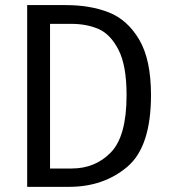

<svg xmlns="http://www.w3.org/2000/svg" viewBox="-20 -726 655 746"><path d="M247.7 0H85.6V-706.2H236.4Q330.8 -706.2 403.1 -677.7Q475.4 -649.2 521 -571.8Q566.7 -494.4 566.7 -356.4Q566.7 -155.9 474.6 -77.9Q382.6 0 247.7 0ZM257.4 -633.3H174.4V-71.3H258.5Q350.3 -71.3 411 -134.1Q471.8 -196.9 471.8 -356.4Q471.8 -471.3 440.5 -532.3Q409.2 -593.3 362.8 -613.3Q316.4 -633.3 257.4 -633.3Z"/></svg>

Font: Fira Code Fixed
Style: Regular
Weight: 400
Monospace: yes
Designer: Carrois Corporate, Edenspiekermann AG, Nikita Prokopov
Foundry: Carrois Corporate, Edenspiekermann AG, Nikita Prokopov
Version: Version 5.002